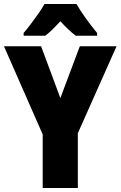

<svg xmlns="http://www.w3.org/2000/svg" viewBox="-20 -1040 607 967"><path d="M284 -546 382 -807H567L372 -369V-93H195V-363L0 -807H187ZM365 -1020Q384 -987 412 -948Q440 -909 469 -874V-860H362Q344 -873 325 -891Q306 -909 284 -933Q261 -908 242.5 -890Q224 -872 208 -860H99V-874Q114 -891 134.5 -918Q155 -945 174.5 -973Q194 -1001 204 -1020Z"/></svg>

Font: Noto Sans Kannada UI Condensed Black
Style: Regular
Weight: 900
Width: 3
Designer: Jelle Bosma - Monotype Design Team
Foundry: Monotype Imaging Inc.
Version: Version 2.005; ttfautohint (v1.8.4.7-5d5b)